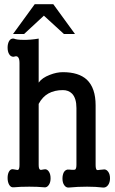

<svg xmlns="http://www.w3.org/2000/svg" viewBox="-20 -877 540 899"><path d="M71.3 -582V-105.5Q71.3 -85.9 65.4 -82Q62.5 -80.1 50.8 -83L44.9 -84Q30.3 -87.9 22.5 -74.2Q15.6 -62.5 15.6 -43.9Q15.6 -25.4 22.5 -12.7Q30.3 2 44.9 0Q73.2 -2.9 117.2 -2.9Q156.2 -2.9 186.5 0Q200.2 2 209 -11.7Q216.8 -23.4 216.8 -42Q216.8 -61.5 209 -73.2Q200.2 -86.9 186.5 -84L180.7 -83Q170.9 -80.1 167 -83Q161.1 -86.9 161.1 -105.5V-390.6Q178.7 -423.8 207 -439.5Q235.4 -455.1 274.4 -455.1Q300.8 -455.1 317.4 -438.5Q337.9 -417 337.9 -371.1V-105.5Q337.9 -87.9 332 -83Q328.1 -81.1 315.4 -82L303.7 -83Q288.1 -85 279.3 -71.3Q272.5 -58.6 272.5 -41Q272.5 -22.5 280.3 -10.7Q289.1 2.9 303.7 1Q343.8 -2.9 387.7 -2.9Q428.7 -2.9 460.9 1Q476.6 2.9 486.3 -10.7Q495.1 -23.4 495.1 -42Q495.1 -61.5 486.3 -73.2Q476.6 -86.9 460.9 -83L449.2 -82Q435.5 -79.1 432.6 -82Q427.7 -86.9 427.7 -105.5V-383.8Q427.7 -464.8 386.7 -503.9Q348.6 -539.1 274.4 -539.1Q245.1 -539.1 212.9 -526.4Q176.8 -512.7 161.1 -490.2V-696.3Q121.1 -689.5 87.9 -690.4Q57.6 -690.4 44.9 -696.3Q30.3 -698.2 22.5 -684.6Q15.6 -671.9 15.6 -654.3Q15.6 -635.7 22.5 -624Q30.3 -610.4 44.9 -611.3Q57.6 -616.2 63.5 -610.4Q71.3 -603.5 71.3 -582ZM92.8 -717.8 185.5 -803.7 279.3 -717.8H331.1L229.5 -857.4H142.6L41 -717.8Z"/></svg>

Font: GungsuhChe
Style: Regular
Weight: 400
Monospace: yes
Version: Version 2.21